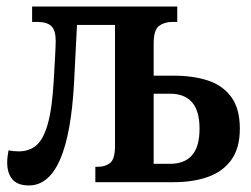

<svg xmlns="http://www.w3.org/2000/svg" viewBox="-20 -556 765 586"><path d="M68 10Q34 10 18 -8.5Q2 -27 2 -60Q2 -76 6 -97Q22 -94 37 -94Q69 -94 90.5 -112Q112 -130 125.5 -176.5Q139 -223 144 -310Q146 -344 148 -380.5Q150 -417 150 -432Q150 -463 137 -476Q124 -489 94 -489H78V-536H521V-489H505Q482 -489 465.5 -477Q449 -465 449 -423V-325H511Q569 -325 614 -310.5Q659 -296 685.5 -260.5Q712 -225 712 -163Q712 -104 686 -68Q660 -32 614.5 -16Q569 0 511 0H271V-47H279Q302 -47 316.5 -59Q331 -71 331 -111V-480H215L206 -303Q189 10 68 10ZM449 -56H499Q543 -56 566 -82Q589 -108 589 -163Q589 -218 566 -244Q543 -270 499 -270H449Z"/></svg>

Font: Noto Serif Condensed SemiBold
Style: Regular
Weight: 600
Width: 3
Designer: Monotype Design Team
Foundry: Monotype Imaging Inc.
Version: Version 2.013